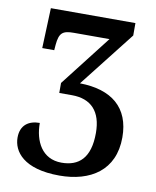

<svg xmlns="http://www.w3.org/2000/svg" viewBox="-82 -777 691 852"><g transform="rotate(10 263.5 -351.5)"><path d="M244 11C383 11 490 -55 490 -204C490 -339 406 -406 263 -408L459 -658V-714H78L71 -533H125L127 -558C132 -612 147 -624 197 -624H358L180 -395V-350H237C324 -350 371 -300 371 -203C371 -90 321 -47 243 -47C155 -47 118 -122 118 -204C69 -204 32 -180 32 -123C32 -61 82 11 244 11Z"/></g></svg>

Font: Noto Serif Condensed Semi
Style: Regular
Weight: 600
Width: 3
Designer: Monotype Design Team
Foundry: Monotype Imaging Inc.
Version: Version 1.002